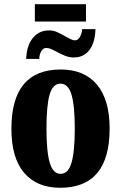

<svg xmlns="http://www.w3.org/2000/svg" viewBox="-20 -879 573 909"><path d="M34 -270Q34 -550 268 -550Q378 -550 438.5 -479Q499 -408 499 -270Q499 10 265 10Q155 10 94.5 -60.5Q34 -131 34 -270ZM334 -270Q334 -379 318.5 -431Q303 -483 266 -483Q230 -483 215 -431.5Q200 -380 200 -270Q200 -161 215.5 -108.5Q231 -56 267 -56Q303 -56 318.5 -108.5Q334 -161 334 -270ZM145 -859H387V-777H145ZM212 -735Q232 -735 249.5 -727.5Q267 -720 291 -706Q303 -699 314.5 -693.5Q326 -688 334 -688Q349 -688 358 -703.5Q367 -719 369 -741H432Q430 -677 403 -642Q376 -607 330 -607Q309 -607 290.5 -614Q272 -621 248 -634Q245 -635 234 -641Q223 -647 214.5 -649.5Q206 -652 199 -652Q184 -652 175 -636Q166 -620 166 -600H104Q106 -662 135 -698.5Q164 -735 212 -735Z"/></svg>

Font: Noto Serif CondBlack
Style: Regular
Weight: 900
Width: 3
Designer: Monotype Design Team
Foundry: Monotype Imaging Inc.
Version: Version 1.001